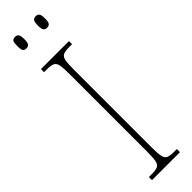

<svg xmlns="http://www.w3.org/2000/svg" viewBox="-310 -887 873 873"><g transform="rotate(-45 126.5 -450.5)"><path d="M36 0V-20H56Q81 -20 93 -26Q105 -32 108.5 -51Q112 -70 112 -108V-606Q112 -645 108.5 -663.5Q105 -682 93 -688Q81 -694 56 -694H36V-714H216V-694H196Q171 -694 159 -688Q147 -682 143.5 -663.5Q140 -645 140 -606V-108Q140 -70 143.5 -51Q147 -32 159 -26Q171 -20 196 -20H216V0ZM189 -827Q177 -827 171.5 -834.5Q166 -842 166 -863Q166 -886 171.5 -893.5Q177 -901 189 -901Q201 -901 206.5 -893.5Q212 -886 212 -863Q212 -842 206.5 -834.5Q201 -827 189 -827ZM56 -827Q43 -827 38.5 -834.5Q34 -842 34 -863Q34 -886 38.5 -893.5Q43 -901 56 -901Q68 -901 73.5 -893.5Q79 -886 79 -863Q79 -842 73.5 -834.5Q68 -827 56 -827Z"/></g></svg>

Font: Noto Serif Tamil ExtraCondensed Thin
Style: Italic
Weight: 100
Width: 2
Italic angle: -12°
Designer: Indian Type Foundry, Tom Grace, and the Monotype Design Team
Foundry: Monotype Imaging Inc.
Version: Version 2.003; ttfautohint (v1.8.4.7-5d5b)